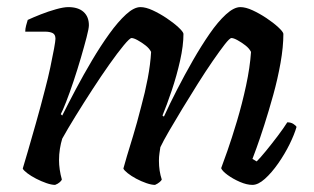

<svg xmlns="http://www.w3.org/2000/svg" viewBox="-20 -520 882 540"><path d="M135 0Q125 0 110.5 -5Q96 -10 81.5 -17.5Q67 -25 56.5 -33Q46 -41 44 -46Q49 -62 58.5 -95Q68 -128 81 -173.5Q94 -219 107 -270Q115 -300 121.5 -330.5Q128 -361 132 -383Q136 -405 136 -411Q136 -423 128 -427Q120 -431 106 -431H51Q51 -439 53.5 -448.5Q56 -458 58 -464Q73 -471 94.5 -479.5Q116 -488 137.5 -494Q159 -500 172 -500Q200 -500 215 -486.5Q230 -473 230 -449Q230 -440 223.5 -415Q217 -390 207.5 -357.5Q198 -325 187 -292Q176 -259 166 -233.5Q156 -208 151 -199L155 -195Q172 -229 193.5 -269.5Q215 -310 239 -350.5Q263 -391 287.5 -425Q312 -459 334.5 -479.5Q357 -500 375 -500Q390 -500 409.5 -491Q429 -482 448.5 -469Q468 -456 481.5 -443.5Q495 -431 496 -425Q496 -392 486.5 -349.5Q477 -307 463 -265.5Q449 -224 437 -195L441 -192Q457 -227 478 -268Q499 -309 522.5 -350Q546 -391 569.5 -425Q593 -459 615.5 -479.5Q638 -500 656 -500Q671 -500 690.5 -491Q710 -482 729.5 -469Q749 -456 762.5 -443.5Q776 -431 777 -425Q777 -388 769 -343Q761 -298 748.5 -253Q736 -208 723.5 -169Q711 -130 701.5 -104Q692 -78 690 -73L702 -66Q712 -76 728 -95.5Q744 -115 761 -137.5Q778 -160 788 -176Q798 -176 805 -171.5Q812 -167 814 -163Q808 -142 794.5 -114.5Q781 -87 762.5 -60.5Q744 -34 725 -17Q706 0 690 0Q674 0 654.5 -8.5Q635 -17 620 -28Q605 -39 602 -47Q607 -60 619.5 -95.5Q632 -131 646.5 -179.5Q661 -228 672 -279Q683 -330 686 -374Q681 -384 670 -392.5Q659 -401 648 -407Q637 -413 631 -413Q626 -413 612 -395Q598 -377 578 -348Q558 -319 536 -284Q514 -249 493 -214.5Q472 -180 455.5 -151.5Q439 -123 431 -106Q430 -99 428.5 -89Q427 -79 427 -68Q427 -53 429 -40Q431 -27 435 -15Q434 -12 428.5 -7.5Q423 -3 416 0Q406 0 391.5 -5Q377 -10 363 -17.5Q349 -25 339 -33Q329 -41 327 -46Q330 -58 337 -81Q344 -104 354.5 -138.5Q365 -173 377 -220Q388 -260 395.5 -299.5Q403 -339 405 -374Q400 -384 389 -392.5Q378 -401 367 -407Q356 -413 350 -413Q345 -413 328 -392.5Q311 -372 288 -339.5Q265 -307 240 -268.5Q215 -230 192.5 -193.5Q170 -157 155 -130Q151 -117 148.5 -101.5Q146 -86 146 -69Q146 -57 148 -43Q150 -29 154 -15Q153 -12 148 -7.5Q143 -3 135 0Z"/></svg>

Font: Texturina Medium
Style: Italic
Weight: 500
Italic angle: -11°
Designer: Guillermo Torres Carreño
Foundry: Omnibus-Type
Version: Version 1.002